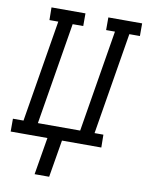

<svg xmlns="http://www.w3.org/2000/svg" viewBox="-111 -806 831 1091"><g transform="rotate(10 304.5 -260.0)"><path d="M166 215 202 0H-10V-74H51L148 -662H97L96 -735H292V-662H231L134 -74H378L475 -662H424V-735H619V-662H558L461 -74H512L513 0H286L250 215Z"/></g></svg>

Font: Iosevka Plex Etoile
Style: Italic
Weight: 400
Italic angle: -9°
Designer: Belleve Invis
Foundry: Belleve Invis
Version: Version 25.1.1; ttfautohint (v1.8.4)